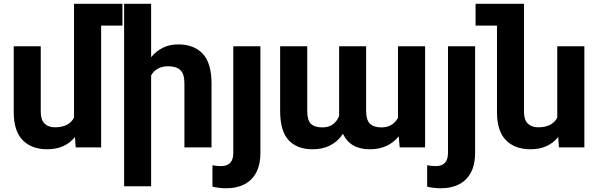

<svg xmlns="http://www.w3.org/2000/svg" viewBox="-20 -770 3130 1003"><path d="M619.6 -636.2H508.3V0H375.5L371.6 -54.2Q319.3 9.8 227.1 9.8Q145.5 9.8 98.6 -37.6Q51.8 -85 51.8 -184.6V-528.3H192.9V-185.5Q192.9 -143.6 212.9 -124.3Q232.9 -105 267.6 -105Q339.8 -105 366.7 -155.3V-750H619.6Z M769.5 -376.5V203.1H628.4V-750H769.5V-471.2Q824.7 -538.1 910.6 -538.1Q992.7 -538.1 1038.6 -489.7Q1084.5 -441.4 1085 -335.4V0H943.4V-334Q943.4 -383.3 922.4 -403.6Q901.4 -423.8 858.9 -423.8Q797.4 -423.8 769.5 -376.5Z M1198.7 -528.3H1340.3V29.3Q1340.3 118.2 1293.5 165.8Q1246.6 213.4 1160.6 213.4Q1124.5 213.4 1089.8 205.1V93.3Q1112.3 97.7 1134.8 97.7Q1198.7 97.7 1198.7 29.3Z M2059.1 -154.3V-528.3H2200.7V0H2067.9L2063 -58.1Q2008.3 9.8 1911.6 9.8Q1809.6 9.8 1771.5 -70.8Q1717.3 9.8 1612.8 9.8Q1532.2 9.8 1488 -37.4Q1443.8 -84.5 1443.4 -189.5V-528.3H1585V-191.4Q1585 -141.6 1604.5 -123Q1624 -104.5 1664.1 -104.5Q1726.6 -104.5 1751.5 -163.6V-528.3H1892.6V-192.4Q1892.6 -143.1 1912.6 -123.8Q1932.6 -104.5 1972.7 -104.5Q2031.2 -104.5 2059.1 -154.3Z M2320.3 -528.3H2461.9V29.3Q2461.9 118.2 2415 165.8Q2368.2 213.4 2282.2 213.4Q2246.1 213.4 2211.4 205.1V93.3Q2233.9 97.7 2256.3 97.7Q2320.3 97.7 2320.3 29.3Z M3032.7 -528.3V0H2899.9L2896 -54.2Q2843.8 9.8 2751.5 9.8Q2669.9 9.8 2623 -37.6Q2576.2 -85 2576.2 -184.6V-636.2H2464.4V-750H2717.3V-185.5Q2717.3 -143.6 2737.3 -124.3Q2757.3 -105 2792 -105Q2864.3 -105 2891.1 -155.3V-528.3Z"/></svg>

Font: Mardoto
Style: Bold
Weight: 700
Designer: Christian Robertson, Vahan Hovhannisyan
Foundry: Google
Version: Version 1.000